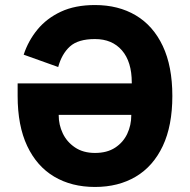

<svg xmlns="http://www.w3.org/2000/svg" viewBox="-20 -730 754 762"><path d="M50 -399H503V-402Q503 -485 464 -530Q425 -575 357 -575Q290 -575 257.5 -545.5Q225 -516 211 -464L74 -513Q92 -568 128.5 -612.5Q165 -657 221.5 -683.5Q278 -710 357 -710Q450 -710 519 -669Q588 -628 626 -547.5Q664 -467 664 -349Q664 -231 626 -150.5Q588 -70 519 -29Q450 12 357 12Q264 12 195 -29Q126 -70 88 -150.5Q50 -231 50 -349ZM213 -274V-272Q213 -235 229 -201Q245 -167 277.5 -145Q310 -123 357 -123Q405 -123 437 -144Q469 -165 485 -199Q501 -233 501 -272V-274Z"/></svg>

Font: IBM Plex Sans Var
Style: Regular
Weight: 400
Designer: Mike Abbink, Paul van der Laan, Pieter van Rosmalen
Foundry: Bold Monday
Version: Version 3.000